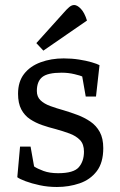

<svg xmlns="http://www.w3.org/2000/svg" viewBox="-20 -737 479 766"><path d="M207 9Q171 9 138.5 2Q106 -5 82 -14Q58 -23 49 -30L60 -152H102L116 -73Q129 -64 153.5 -55Q178 -46 212 -46Q274 -46 294.5 -70Q315 -94 315 -132Q315 -162 299 -178.5Q283 -195 257 -204.5Q231 -214 202 -222Q174 -229 148 -238Q122 -247 100 -261.5Q78 -276 65 -300.5Q52 -325 52 -363Q52 -411 76 -442Q100 -473 142 -488.5Q184 -504 234 -504Q266 -504 295 -499.5Q324 -495 346 -488.5Q368 -482 377 -477L363 -352H322L308 -432Q302 -435 277.5 -441Q253 -447 226 -447Q170 -447 148.5 -429.5Q127 -412 127 -374Q127 -351 141.5 -337Q156 -323 180.5 -314Q205 -305 234 -297Q261 -289 289 -278.5Q317 -268 340.5 -252Q364 -236 378 -210.5Q392 -185 392 -146Q392 -88 366 -54Q340 -20 297.5 -5.5Q255 9 207 9ZM153 -535 125 -565 234 -686Q246 -700 256 -708.5Q266 -717 276 -717Q288 -717 302.5 -702Q317 -687 327 -655Z"/></svg>

Font: Faustina
Style: Regular
Weight: 400
Designer: Alfonso Garcia
Foundry: http://www.omnibus-type.com
Version: Version 1.200